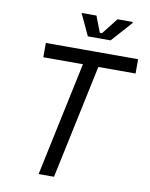

<svg xmlns="http://www.w3.org/2000/svg" viewBox="-96 -962 804 1031"><g transform="rotate(10 306.0 -446.0)"><path d="M187 0 319 -622H103V-700H606V-622H403L271 0ZM319 -774 264 -892H345L379 -804H391L460 -892H543V-886L443 -774Z"/></g></svg>

Font: Space Mono
Style: Italic
Weight: 400
Italic angle: -12°
Monospace: yes
Designer: Colophon Foundry + Benjamin Critton
Foundry: Colophon Foundry & Benjamin Critton
Version: Version 1.003; ttfautohint (v1.8.4.7-5d5b)